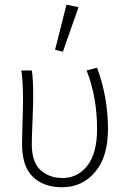

<svg xmlns="http://www.w3.org/2000/svg" viewBox="-20 -777 537 809"><path d="M242 12Q164 12 118.5 -32Q73 -76 73 -169Q73 -200 75 -263Q77 -326 77 -358Q77 -431 70 -480H114Q120 -446 120 -372Q120 -340 117 -268.5Q114 -197 114 -169Q114 -94 150.5 -60.5Q187 -27 244 -27Q308 -27 348.5 -79.5Q389 -132 389 -233Q389 -368 345 -480L389 -492Q435 -367 435 -233Q435 -116 380.5 -52Q326 12 242 12ZM212 -567 260 -757 311 -747 245 -559Z"/></svg>

Font: Toshiba Sans Light
Style: Regular
Weight: 300
Designer: Paul D. Hunt
Foundry: Toshiba Corporation
Version: Version 2.020;PS 2.0;hotconv 1.0.86;makeotf.lib2.5.63406